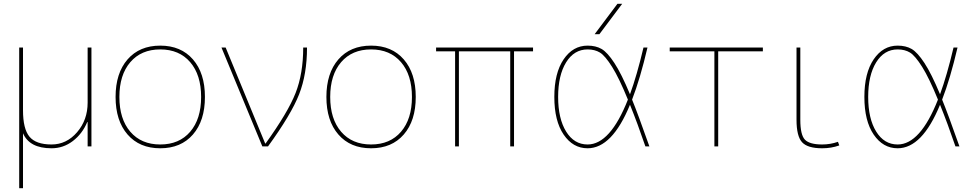

<svg xmlns="http://www.w3.org/2000/svg" viewBox="-20 -770 5123 1010"><path d="M441 -128H439Q413 -66 363 -28Q313 10 251 10Q135 10 101 -69V220H81V-520H101V-190Q101 -92 135 -51Q169 -10 251 -10Q330 -10 385.5 -74.5Q441 -139 441 -230V-520H461V0H441Z M651 -62.5Q588 -135 588 -260Q588 -385 651 -457.5Q714 -530 823 -530Q932 -530 995 -457.5Q1058 -385 1058 -260Q1058 -135 995 -62.5Q932 10 823 10Q714 10 651 -62.5ZM665.5 -77Q723 -10 823 -10Q923 -10 980.5 -77Q1038 -144 1038 -260Q1038 -376 980.5 -443Q923 -510 823 -510Q723 -510 665.5 -443Q608 -376 608 -260Q608 -144 665.5 -77Z M1167 -520 1375 -15H1377Q1495 -179 1535 -281Q1575 -383 1575 -520H1595Q1595 -380 1553.5 -274Q1512 -168 1390 0H1360L1145 -520Z M1760 -62.5Q1697 -135 1697 -260Q1697 -385 1760 -457.5Q1823 -530 1932 -530Q2041 -530 2104 -457.5Q2167 -385 2167 -260Q2167 -135 2104 -62.5Q2041 10 1932 10Q1823 10 1760 -62.5ZM1774.5 -77Q1832 -10 1932 -10Q2032 -10 2089.5 -77Q2147 -144 2147 -260Q2147 -376 2089.5 -443Q2032 -510 1932 -510Q1832 -510 1774.5 -443Q1717 -376 1717 -260Q1717 -144 1774.5 -77Z M2684 -500V0H2664V-500H2394V0H2374V-500H2274V-520H2784V-500Z M3133 -590H3108L3228 -750H3253ZM3283 -246Q3237 -359 3200 -418Q3163 -477 3136 -493.5Q3109 -510 3071 -510Q3000 -510 2958 -442Q2916 -374 2916 -260Q2916 -146 2958 -78Q3000 -10 3071 -10Q3190 -10 3283 -246ZM3294 -219Q3200 10 3071 10Q2994 10 2945 -62Q2896 -134 2896 -260Q2896 -386 2945 -458Q2994 -530 3071 -530Q3114 -530 3144.5 -512.5Q3175 -495 3212 -438.5Q3249 -382 3294 -274Q3330 -372 3365 -520H3386Q3348 -357 3305 -246Q3335 -173 3396 0H3375Q3334 -120 3294 -219Z M3758 -500V0H3738V-500H3503V-520H3993V-500Z M4190 -520V-140Q4190 -60 4214.5 -35Q4239 -10 4305 -10Q4348 -10 4388 -24L4395 -5Q4353 10 4305 10Q4228 10 4199 -22Q4170 -54 4170 -140V-520Z M4914 -246Q4868 -359 4831 -418Q4794 -477 4767 -493.5Q4740 -510 4702 -510Q4631 -510 4589 -442Q4547 -374 4547 -260Q4547 -146 4589 -78Q4631 -10 4702 -10Q4821 -10 4914 -246ZM4925 -219Q4831 10 4702 10Q4625 10 4576 -62Q4527 -134 4527 -260Q4527 -386 4576 -458Q4625 -530 4702 -530Q4745 -530 4775.5 -512.5Q4806 -495 4843 -438.5Q4880 -382 4925 -274Q4961 -372 4996 -520H5017Q4979 -357 4936 -246Q4966 -173 5027 0H5006Q4965 -120 4925 -219Z"/></svg>

Font: Mplus 1p Thin
Style: Regular
Weight: 250
Version: Version 1.061